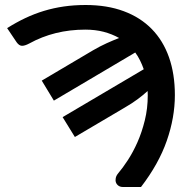

<svg xmlns="http://www.w3.org/2000/svg" viewBox="-20 -748 764 768"><path d="M147 -425.5 352.5 -547Q381 -563.5 406.5 -575Q432 -586.5 456.5 -596Q428 -612 394.5 -620.8Q361 -629.5 321 -629.5Q197.5 -629.5 97 -574Q79 -564.5 67.8 -564.8Q56.5 -565 46.5 -579L8.5 -635.5Q45 -658.5 81.5 -675.8Q118 -693 156 -704.5Q194 -716 235 -722Q276 -728 322.5 -728Q408.5 -728 475 -703.2Q541.5 -678.5 587 -632Q632.5 -585.5 656 -518.8Q679.5 -452 679.5 -367.5Q679.5 -278 647.2 -185.2Q615 -92.5 544 0H472Q461 0 453.8 -5.2Q446.5 -10.5 443.8 -18.2Q441 -26 443 -35.8Q445 -45.5 452.5 -54.5Q470.5 -75.5 491.2 -107.2Q512 -139 529.8 -179Q547.5 -219 559.2 -266.5Q571 -314 571 -366Q571 -370.5 570.8 -375Q570.5 -379.5 570.5 -384Q552 -367 530 -350.8Q508 -334.5 479.5 -318L279.5 -200L230.5 -279.5L555 -471Q548.5 -489.5 540.2 -506.2Q532 -523 521 -538L195.5 -345.5Z"/></svg>

Font: Lato SemiBold
Style: Regular
Weight: 600
Designer: Lukasz Dziedzic with Adam Twardoch and Botio Nikoltchev
Foundry: tyPoland Lukasz Dziedzic
Version: Version 2.015; 2015-08-06; http://www.latofonts.com/